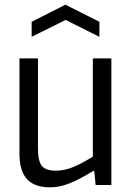

<svg xmlns="http://www.w3.org/2000/svg" viewBox="-20 -789 561 819"><path d="M115 -696 259 -769 404 -696V-632L260 -704L115 -632ZM193 10Q127 10 95 -25Q63 -60 63 -134V-540H142V-155Q142 -102 158.5 -81.5Q175 -61 217 -61Q255 -61 292.5 -76.5Q330 -92 376 -121V-540H455V0H388L382 -60H378Q347 -41 322 -28Q297 -15 275.5 -6.5Q254 2 234 6Q214 10 193 10Z"/></svg>

Font: Encode Sans Condensed
Style: Regular
Weight: 400
Designer: Pablo Impallari, Andres Torresi
Foundry: Pablo Impallari, Andres Torresi
Version: Version 1.000; ttfautohint (v1.00) -l 8 -r 50 -G 200 -x 14 -